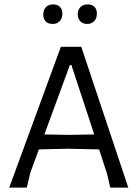

<svg xmlns="http://www.w3.org/2000/svg" viewBox="-20 -854 628 874"><path d="M564 0H482L467 -64L431 -174L287 -177L157 -174L118 -68L102 0H22L257 -641H350ZM409 -242 305 -558H298L182 -242L294 -240ZM264 -792Q264 -771 252 -758Q240 -745 220 -745Q199 -745 188 -756.5Q177 -768 177 -789Q177 -809 189 -821.5Q201 -834 222 -834Q241 -834 252.5 -823Q264 -812 264 -792ZM421 -792Q421 -771 409 -758Q397 -745 377 -745Q357 -745 345.5 -757Q334 -769 334 -789Q334 -809 346 -821.5Q358 -834 379 -834Q399 -834 410 -823Q421 -812 421 -792Z"/></svg>

Font: Alegreya Sans
Style: Regular
Weight: 400
Designer: Juan Pablo del Peral
Foundry: Huerta Tipografica
Version: Version 2.008; ttfautohint (v1.6)